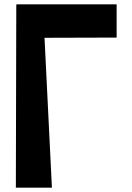

<svg xmlns="http://www.w3.org/2000/svg" viewBox="-20 -793 610 884"><path d="M517 -773V-620L185 -619L219 71H53L55 -772H58V-773Z"/></svg>

Font: OpenDyslexic
Style: Bold
Weight: 800
Designer: Abbie Gonzalez
Version: Version 0.920;hotconv 1.0.109;makeotfexe 2.5.65596